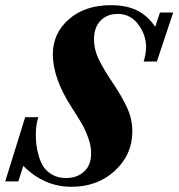

<svg xmlns="http://www.w3.org/2000/svg" viewBox="-59 -696 678 729"><path d="M212.4 13.2Q108.4 13.2 29.3 -66.4L10.7 -7.3H-39.1L36.6 -251H86.4Q77.1 -221.7 77.1 -186Q77.1 -165.5 79.1 -146.7Q81.1 -127.9 88.1 -103.8Q95.2 -79.6 106.9 -62Q118.7 -44.4 140.4 -32.2Q162.1 -20 191.4 -20Q233.9 -20 260.5 -44.7Q287.1 -69.3 287.1 -114.3Q287.1 -141.6 275.9 -172.9Q264.6 -204.1 251.7 -226.3Q238.8 -248.5 214.4 -286.1Q141.6 -398.4 141.6 -489.3Q141.6 -569.8 202.6 -623Q263.7 -676.3 362.3 -676.3Q422.4 -676.3 462.6 -655.8Q502.9 -635.3 530.3 -594.2L548.3 -648.4H598.6L536.6 -462.4H486.3Q495.6 -490.7 495.6 -517.6Q495.6 -564 465.8 -603.5Q436 -643.1 388.7 -643.1Q346.2 -643.1 322 -616.9Q297.9 -590.8 297.9 -546.9Q297.9 -509.3 314.9 -472.9Q332 -436.5 369.1 -381.3Q405.3 -327.6 424.3 -285.6Q443.4 -243.7 443.4 -196.3Q443.4 -108.9 377.4 -47.9Q311.5 13.2 212.4 13.2Z"/></svg>

Font: Elstob ExtraBold
Style: Italic
Weight: 800
Italic angle: -20°
Designer: Peter S. Baker
Version: Version 1.015